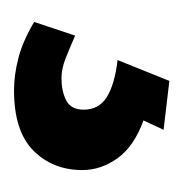

<svg xmlns="http://www.w3.org/2000/svg" viewBox="-14 -32 256 267"><g transform="rotate(90 113.5 102.0)"><path d="M105 210Q84 210 60.5 204Q37 198 10 182L29 125Q45 132 60 138Q75 144 88 144Q106 144 119 137.5Q132 131 132 113Q132 92 114.5 81Q97 70 63 66L92 -6L160 2L147 30Q183 43 199.5 66Q216 89 216 115Q216 156 189 183Q162 210 105 210Z"/></g></svg>

Font: Figtree SemiBold
Style: Regular
Weight: 600
Designer: Erik Kennedy
Foundry: Erik Kennedy
Version: Version 2.001; ttfautohint (v1.8.4.7-5d5b);gftools[0.9.27]